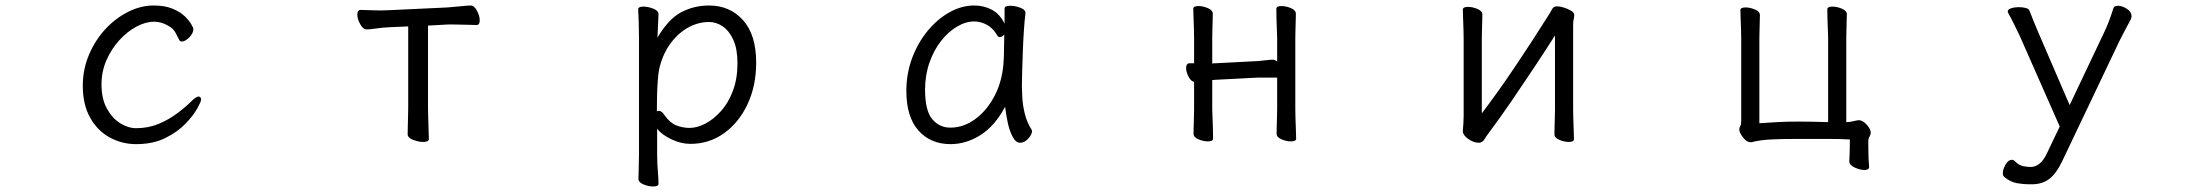

<svg xmlns="http://www.w3.org/2000/svg" viewBox="-20 -506 8040 698"><path d="M711 -143Q711 -137 697 -111.5Q683 -86 654 -56Q625 -26 580.5 -4Q536 18 475 18Q423 18 378.5 -6.5Q334 -31 307.5 -78.5Q281 -126 281 -194Q281 -254 303.5 -307Q326 -360 363 -400Q400 -440 446 -463Q492 -486 538 -486Q579 -486 607 -474.5Q635 -463 651.5 -447Q668 -431 675.5 -417.5Q683 -404 683 -401Q683 -385 668 -370Q653 -355 641 -355Q635 -355 632 -360Q625 -374 618 -387Q611 -400 600 -407Q571 -427 540 -427Q509 -427 475.5 -409Q442 -391 413.5 -359.5Q385 -328 367 -287Q349 -246 349 -199Q349 -147 368.5 -111.5Q388 -76 417 -58Q446 -40 475 -40Q518 -40 555 -55Q592 -70 623.5 -93.5Q655 -117 678 -140Q693 -155 702 -155Q711 -155 711 -143Z M1464 -410 1396 -407Q1372 -406 1348 -402.5Q1324 -399 1313 -399Q1300 -399 1289.5 -418Q1279 -437 1279 -453Q1279 -470 1292 -470Q1300 -470 1320.5 -469Q1341 -468 1364 -468Q1372 -468 1380 -468.5Q1388 -469 1395 -469L1608 -479Q1633 -481 1657 -483.5Q1681 -486 1691 -486Q1704 -486 1714 -467Q1724 -448 1724 -432Q1724 -415 1712 -415Q1703 -415 1677.5 -416Q1652 -417 1626 -417H1609L1536 -413V-115Q1536 -109 1536.5 -86Q1537 -63 1538 -38Q1539 -13 1539 0Q1539 10 1518 10Q1502 10 1482 2.5Q1462 -5 1462 -18Q1462 -26 1462.5 -46.5Q1463 -67 1463.5 -87.5Q1464 -108 1464 -115Z M2303 -368Q2303 -399 2302 -427Q2301 -455 2300 -472Q2300 -482 2319 -482Q2336 -482 2355 -474.5Q2374 -467 2374 -454Q2374 -448 2373 -432Q2372 -416 2371.5 -398.5Q2371 -381 2370 -369Q2410 -437 2456.5 -461.5Q2503 -486 2558 -486Q2633 -486 2681 -433Q2729 -380 2729 -278Q2729 -194 2697.5 -127Q2666 -60 2612 -21.5Q2558 17 2490 17Q2455 17 2420 0Q2385 -17 2369 -38V56Q2369 87 2371.5 116Q2374 145 2374 162Q2374 172 2354 172Q2338 172 2319.5 164.5Q2301 157 2301 144Q2301 132 2302 106.5Q2303 81 2303 55ZM2368 -101Q2372 -103 2375 -103Q2386 -103 2396 -87Q2416 -59 2439 -50Q2462 -41 2487 -41Q2514 -41 2544 -56.5Q2574 -72 2601 -102Q2628 -132 2644.5 -176Q2661 -220 2661 -276Q2661 -328 2646 -361Q2631 -394 2607.5 -410Q2584 -426 2558 -426Q2516 -426 2478.5 -404Q2441 -382 2414 -343Q2387 -304 2376 -253Q2373 -237 2371 -209Q2369 -181 2368.5 -152Q2368 -123 2368 -101Z M3708 -457Q3705 -435 3702.5 -398.5Q3700 -362 3698.5 -321.5Q3697 -281 3696 -246Q3695 -211 3695 -193Q3695 -179 3696.5 -151.5Q3698 -124 3705.5 -93Q3713 -62 3730 -35Q3732 -31 3732 -29Q3732 -18 3718.5 -2.5Q3705 13 3688 13Q3673 13 3661.5 -8.5Q3650 -30 3643.5 -60.5Q3637 -91 3634 -118Q3597 -48 3544.5 -15Q3492 18 3436 18Q3363 18 3319 -31.5Q3275 -81 3275 -175Q3275 -239 3296 -295Q3317 -351 3352.5 -394Q3388 -437 3432 -461.5Q3476 -486 3522 -486Q3557 -486 3586 -470.5Q3615 -455 3632 -420V-475Q3632 -485 3653 -485Q3670 -485 3689 -478Q3708 -471 3708 -459ZM3631 -380Q3622 -371 3614 -371Q3610 -371 3607 -375Q3590 -404 3567.5 -416Q3545 -428 3522 -428Q3491 -428 3459.5 -409.5Q3428 -391 3401.5 -357.5Q3375 -324 3359 -278.5Q3343 -233 3343 -180Q3343 -104 3369 -73Q3395 -42 3435 -42Q3483 -42 3526 -73.5Q3569 -105 3597.5 -161Q3626 -217 3629 -291Q3630 -305 3630 -330Q3630 -355 3631 -380Z M4623 -224H4554L4400 -216Q4399 -216 4397 -216L4390 -215Q4389 -215 4387 -215V-108Q4387 -102 4388 -81Q4389 -60 4389.5 -37Q4390 -14 4390 -2Q4390 8 4371 8Q4355 8 4337 0.5Q4319 -7 4319 -20Q4319 -28 4319.5 -46.5Q4320 -65 4320.5 -83Q4321 -101 4321 -108V-208Q4309 -211 4300.5 -228Q4292 -245 4292 -258Q4292 -276 4305 -276H4321V-367Q4321 -377 4320.5 -398Q4320 -419 4319 -441Q4318 -463 4318 -474Q4318 -484 4337 -484Q4353 -484 4371 -476.5Q4389 -469 4389 -456Q4389 -448 4388.5 -431.5Q4388 -415 4387.5 -397Q4387 -379 4387 -367V-275Q4390 -276 4393.5 -276Q4397 -276 4399 -276L4553 -284Q4568 -285 4582.5 -287Q4597 -289 4607 -289Q4616 -289 4623 -282V-367Q4623 -377 4622 -398Q4621 -419 4620.5 -441Q4620 -463 4620 -474Q4620 -484 4639 -484Q4655 -484 4673 -476.5Q4691 -469 4691 -456Q4691 -448 4690.5 -431.5Q4690 -415 4689.5 -397Q4689 -379 4689 -367V-108Q4689 -102 4689.5 -81Q4690 -60 4691 -37Q4692 -14 4692 -2Q4692 8 4673 8Q4657 8 4639 0.5Q4621 -7 4621 -20Q4621 -28 4621.5 -46.5Q4622 -65 4622.5 -83Q4623 -101 4623 -108Z M5633 -377Q5600 -325 5559.5 -264Q5519 -203 5477 -141.5Q5435 -80 5394 -25Q5384 -12 5376.5 0.5Q5369 13 5356 13Q5337 13 5317.5 -1Q5298 -15 5298 -29V-31Q5299 -40 5300 -57Q5301 -74 5301 -86V-364Q5301 -374 5300.5 -395Q5300 -416 5299 -438Q5298 -460 5298 -471Q5298 -481 5317 -481Q5333 -481 5351 -473.5Q5369 -466 5369 -453Q5369 -445 5368.5 -428.5Q5368 -412 5367.5 -394Q5367 -376 5367 -364V-94Q5425 -170 5488.5 -264.5Q5552 -359 5613 -456Q5618 -464 5623 -473.5Q5628 -483 5641 -483Q5651 -483 5665.5 -478.5Q5680 -474 5691.5 -467Q5703 -460 5703 -452Q5703 -442 5701 -435.5Q5699 -429 5699 -415V-106Q5699 -100 5699.5 -79Q5700 -58 5701 -35Q5702 -12 5702 0Q5702 10 5683 10Q5667 10 5649 2.5Q5631 -5 5631 -18Q5631 -26 5631.5 -44.5Q5632 -63 5632.5 -81Q5633 -99 5633 -106Z M6775 102Q6775 107 6770 109.5Q6765 112 6758 112Q6742 112 6722.5 103Q6703 94 6703 81V80Q6704 63 6704.5 42.5Q6705 22 6705 1Q6669 -1 6620 -1Q6571 -1 6519 -1Q6455 -1 6417 1Q6379 3 6347 11H6343Q6330 11 6316.5 -6.5Q6303 -24 6303 -35Q6303 -42 6306.5 -47.5Q6310 -53 6310 -65V-367Q6310 -377 6309.5 -396.5Q6309 -416 6308 -437Q6307 -458 6307 -469Q6307 -479 6326 -479Q6342 -479 6360 -471.5Q6378 -464 6378 -451Q6378 -439 6377 -412Q6376 -385 6376 -367V-58Q6406 -60 6440 -62Q6474 -64 6518 -64Q6544 -64 6569 -63.5Q6594 -63 6626 -62V-370Q6626 -380 6625 -399.5Q6624 -419 6623.5 -440Q6623 -461 6623 -472Q6623 -482 6642 -482Q6658 -482 6676 -474.5Q6694 -467 6694 -454Q6694 -442 6693 -415Q6692 -388 6692 -370V-62Q6704 -62 6716 -65Q6728 -68 6736 -69H6738Q6752 -69 6766.5 -52.5Q6781 -36 6781 -24Q6781 -17 6776.5 -9.5Q6772 -2 6772 8Q6772 33 6772.5 54.5Q6773 76 6775 101Z M7356 164Q7337 164 7313 160Q7289 156 7266 137Q7261 132 7261 124Q7261 110 7271 92.5Q7281 75 7294 75Q7301 75 7307 82Q7320 95 7335 98Q7350 101 7363 101Q7379 101 7394.5 89Q7410 77 7424 46L7468 -46L7322 -377Q7315 -392 7302.5 -417Q7290 -442 7281 -458Q7279 -462 7279 -464Q7279 -472 7291.5 -476Q7304 -480 7319 -480Q7333 -480 7344.5 -477Q7356 -474 7358 -467Q7365 -449 7372.5 -430.5Q7380 -412 7388 -393L7504 -124L7627 -383Q7637 -403 7646.5 -428Q7656 -453 7663 -476Q7666 -485 7680 -485Q7695 -485 7712 -474Q7729 -463 7729 -447Q7729 -441 7726 -435Q7718 -420 7707 -399.5Q7696 -379 7687 -361L7476 82Q7456 124 7430.5 144Q7405 164 7366 164Z"/></svg>

Font: Klee One SemiBold
Style: Regular
Weight: 600
Designer: Fontworks Inc.
Foundry: Fontworks Inc.
Version: Version 1.00;January 12, 2022;FontCreator 13.0.0.2683 64-bit